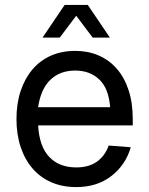

<svg xmlns="http://www.w3.org/2000/svg" viewBox="-20 -749 607 781"><path d="M290 12Q234 12 189 -7.5Q144 -27 112.5 -63.5Q81 -100 64 -151Q47 -202 47 -265Q47 -328 64 -379Q81 -430 112 -466.5Q143 -503 187 -522.5Q231 -542 286 -542Q338 -542 381 -523.5Q424 -505 455 -469.5Q486 -434 503 -382.5Q520 -331 520 -264V-239H135Q140 -153 180.5 -110.5Q221 -68 290 -68Q342 -68 375 -92Q408 -116 422 -157L512 -150Q491 -78 433 -33Q375 12 290 12ZM428 -313Q422 -390 383.5 -426Q345 -462 286 -462Q224 -462 185 -424.5Q146 -387 135 -313ZM153 -596 243 -729H337L427 -596H357L290 -685L223 -596Z"/></svg>

Font: Geist
Style: Regular
Weight: 400
Designer: Basement.studio, Andrés Briganti, Mateo Zaragoza
Foundry: Basement.studio, Vercel, Andrés Briganti, Guido Ferreyra, Mateo Zaragoza
Version: Version 1.401